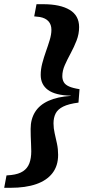

<svg xmlns="http://www.w3.org/2000/svg" viewBox="-54 -735 434 915"><path d="M325 -310 320 -246Q273 -240 247 -227Q221 -214 211 -194Q201 -174 201 -147Q201 -124 206.5 -100Q212 -76 217.5 -50.5Q223 -25 223 3Q223 55 196 90Q169 125 118.5 142.5Q68 160 -4 160H-34L-23 101L0 99Q35 95 56 81Q77 67 86 43Q95 19 95 -14Q95 -30 94 -49Q93 -68 92.5 -86Q92 -104 92 -121Q92 -167 113 -201Q134 -235 177 -254.5Q220 -274 284 -278L282 -279Q209 -281 174.5 -306.5Q140 -332 140 -378Q140 -405 147.5 -433.5Q155 -462 165 -490Q175 -518 183 -544.5Q191 -571 191 -593Q191 -618 177 -633.5Q163 -649 136 -654L109 -657L120 -715H151Q233 -715 278 -688Q323 -661 323 -606Q323 -573 311 -542Q299 -511 283 -481.5Q267 -452 255 -425Q243 -398 243 -372Q243 -356 250 -343.5Q257 -331 275 -323Q293 -315 325 -310Z"/></svg>

Font: Source Serif 4
Style: Bold Italic
Weight: 700
Italic angle: -12°
Designer: Frank Grießhammer
Foundry: Adobe Systems Incorporated
Version: Version 4.004;hotconv 1.0.116;makeotfexe 2.5.65601